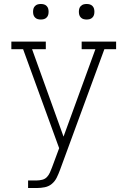

<svg xmlns="http://www.w3.org/2000/svg" viewBox="-20 -729 640 964"><path d="M121 215V177H165Q178 177 192 173.5Q206 170 215.5 160Q225 150 230.5 137.5Q236 125 241 112L277 15L96 -482H37V-520H210V-482H141L299 -43L459 -482H390V-520H563V-482H504L281 125Q274 144 265 162.5Q256 181 240.5 194Q225 207 205 211Q185 215 165 215ZM415 -631Q407 -631 399.5 -633Q392 -635 386 -641Q380 -647 378 -654.5Q376 -662 376 -670Q376 -678 378 -685.5Q380 -693 386 -699Q392 -705 399.5 -707Q407 -709 415 -709Q423 -709 430.5 -707Q438 -705 444 -699Q450 -693 452 -685.5Q454 -678 454 -670Q454 -662 452 -654.5Q450 -647 444 -641Q438 -635 430.5 -633Q423 -631 415 -631ZM185 -631Q177 -631 169.5 -633Q162 -635 156 -641Q150 -647 148 -654.5Q146 -662 146 -670Q146 -678 148 -685.5Q150 -693 156 -699Q162 -705 169.5 -707Q177 -709 185 -709Q193 -709 200.5 -707Q208 -705 214 -699Q220 -693 222 -685.5Q224 -678 224 -670Q224 -662 222 -654.5Q220 -647 214 -641Q208 -635 200.5 -633Q193 -631 185 -631Z"/></svg>

Font: Iosevka Etoile Extralight
Style: Regular
Weight: 200
Designer: Belleve Invis
Foundry: Belleve Invis
Version: Version 22.1.2; ttfautohint (v1.8.4)